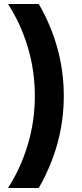

<svg xmlns="http://www.w3.org/2000/svg" viewBox="-20 -727 411 958"><path d="M298.3 -248Q298.3 -371.6 266.1 -487.5Q233.9 -603.5 173.3 -707H20Q83 -609.9 118.4 -492.7Q153.8 -375.5 153.8 -248Q153.8 -121.6 118.4 -4.2Q83 113.3 20 210.9H173.3Q233.9 106.4 266.1 -9.3Q298.3 -125 298.3 -248Z"/></svg>

Font: Wanted Sans Variable
Style: Regular
Weight: 400
Designer: Original Design by Kil Hyung-jin and Kang Hanbin, Wanted Lab, Inc; Hangeul from Source Han Sans by Jang Soo-young and Ka
Foundry: Wanted Lab, Inc.
Version: Version 1.003;Glyphs 3.2 (3227)